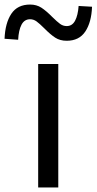

<svg xmlns="http://www.w3.org/2000/svg" viewBox="-75 -824 425 844"><path d="M181.2 -542.6V0H92.8V-542.6ZM120 -699.2Q99 -720.2 85.8 -729.8Q72.6 -739.4 57.2 -739.4Q32.2 -739.4 19.6 -715.5Q7 -691.6 4.8 -649.2L-55 -653.6Q-52.2 -722.8 -25.2 -763.4Q1.8 -804 57.2 -804Q85.8 -804 107.1 -790.1Q128.4 -776.2 154.6 -749.6Q176.2 -728.4 189.2 -718.9Q202.2 -709.4 218.4 -709.4Q242.4 -709.4 255 -732.9Q267.6 -756.4 270.6 -797.8L329.6 -794.4Q327 -726 299.9 -685.4Q272.8 -644.8 218.2 -644.8Q188.6 -644.8 167.4 -658.7Q146.2 -672.6 120 -699.2Z"/></svg>

Font: 寒蝉端黑体 Light
Style: Regular
Weight: 300
Designer: ChillDuanSans {Warren2060}; 
Source Han Sans {Ryoko NISHIZUKA 西塚涼子 (kana, bopomofo & ideographs); Paul D. Hunt (Latin, G
Foundry: ChillType&Adobe
Version: Version 1.300;Glyphs 3.3 (3306)